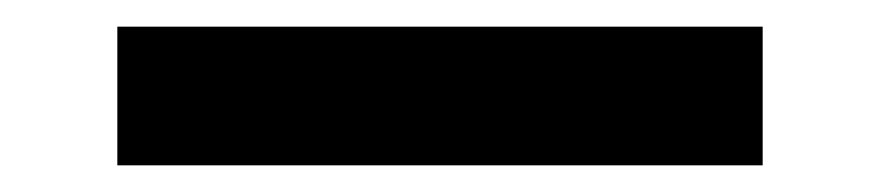

<svg xmlns="http://www.w3.org/2000/svg" viewBox="-20 28 660 144"><path d="M68 152V48H552V152Z"/></svg>

Font: Space Grotesk Light SemiBold
Style: Regular
Weight: 600
Version: Version 2.000